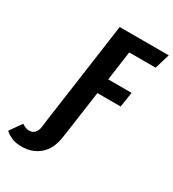

<svg xmlns="http://www.w3.org/2000/svg" viewBox="-369 -810 1034 1146"><g transform="rotate(30 148.5 -236.5)"><path d="M420 -589H238L210 -387H371L355 -284H195L155 0H16L113 -692H451ZM-154 177 -97 96Q-82 105 -71.5 109.5Q-61 114 -46 114Q-24 114 -9.5 99Q5 84 9 56L16 0H155L147 52Q135 133 85 176Q35 219 -38 219Q-78 219 -105.5 207.5Q-133 196 -154 177Z"/></g></svg>

Font: Fira Sans Compressed SemiBold
Style: Italic
Weight: 600
Width: 1
Italic angle: -8°
Designer: bBox Type GmbH & Carrois Corporate GbR & Edenspiekermann AG
Foundry: bBox Type GmbH & Carrois Corporate GbR & Edenspiekermann AG
Version: Version 4.301